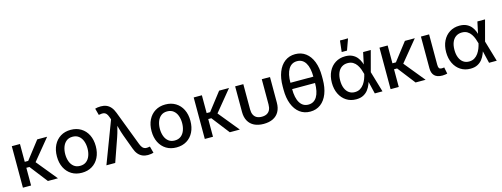

<svg xmlns="http://www.w3.org/2000/svg" viewBox="-17 -1586 6336 2425"><g transform="rotate(-15 3151.0 -373.5)"><path d="M177.7 -542.5V0H70.8V-542.5ZM532.7 -542.5 277.3 -231.4H143.6L143.1 -309.6H223.1L403.3 -542.5ZM397.5 0 215.3 -234.9 283.2 -300.8 528.8 0Z M841.3 11.2Q764.6 11.2 707.8 -23.7Q650.9 -58.6 619.1 -121.8Q587.4 -185.1 587.4 -268.6Q587.4 -353 619.1 -416.3Q650.9 -479.5 707.8 -514.6Q764.6 -549.8 841.3 -549.8Q918 -549.8 975.3 -514.6Q1032.7 -479.5 1064.2 -416.3Q1095.7 -353 1095.7 -268.6Q1095.7 -185.1 1064.2 -121.8Q1032.7 -58.6 975.3 -23.7Q918 11.2 841.3 11.2ZM841.3 -79.1Q890.6 -79.1 923.1 -104.7Q955.6 -130.4 971.4 -173.6Q987.3 -216.8 987.3 -268.6Q987.3 -321.3 971.4 -364.5Q955.6 -407.7 923.1 -433.6Q890.6 -459.5 841.3 -459.5Q792.5 -459.5 760.3 -433.6Q728 -407.7 712.2 -364.5Q696.3 -321.3 696.3 -268.6Q696.3 -216.8 712.2 -173.6Q728 -130.4 760.3 -104.7Q792.5 -79.1 841.3 -79.1Z M1162.6 0 1369.6 -545.9 1358.9 -576.2Q1347.2 -609.9 1332.3 -625.7Q1317.4 -641.6 1297.4 -644.8Q1277.3 -647.9 1250 -642.1L1234.4 -640.1L1210.9 -727.5Q1222.7 -731.9 1243.4 -734.9Q1264.2 -737.8 1285.6 -737.8Q1326.7 -737.8 1358.9 -724.4Q1391.1 -710.9 1415.8 -682.1Q1440.4 -653.3 1457.5 -607.9L1631.3 -152.3Q1644 -119.1 1659.4 -102.8Q1674.8 -86.4 1694.3 -82.8Q1713.9 -79.1 1738.8 -84L1754.4 -86.4L1777.8 0Q1766.6 3.9 1747.1 7.3Q1727.5 10.7 1704.6 10.7Q1665.5 10.7 1633.5 -2.9Q1601.6 -16.6 1577.1 -45.2Q1552.7 -73.7 1536.6 -119.6L1467.3 -307.1Q1448.7 -358.4 1435.8 -407.2Q1422.9 -456.1 1408.7 -506.8H1440.9Q1427.2 -457.5 1415 -407.5Q1402.8 -357.4 1385.3 -307.1L1277.8 0Z M2078.6 11.2Q2002 11.2 1945.1 -23.7Q1888.2 -58.6 1856.4 -121.8Q1824.7 -185.1 1824.7 -268.6Q1824.7 -353 1856.4 -416.3Q1888.2 -479.5 1945.1 -514.6Q2002 -549.8 2078.6 -549.8Q2155.3 -549.8 2212.6 -514.6Q2270 -479.5 2301.5 -416.3Q2333 -353 2333 -268.6Q2333 -185.1 2301.5 -121.8Q2270 -58.6 2212.6 -23.7Q2155.3 11.2 2078.6 11.2ZM2078.6 -79.1Q2127.9 -79.1 2160.4 -104.7Q2192.9 -130.4 2208.7 -173.6Q2224.6 -216.8 2224.6 -268.6Q2224.6 -321.3 2208.7 -364.5Q2192.9 -407.7 2160.4 -433.6Q2127.9 -459.5 2078.6 -459.5Q2029.8 -459.5 1997.6 -433.6Q1965.3 -407.7 1949.5 -364.5Q1933.6 -321.3 1933.6 -268.6Q1933.6 -216.8 1949.5 -173.6Q1965.3 -130.4 1997.6 -104.7Q2029.8 -79.1 2078.6 -79.1Z M2556.2 -542.5V0H2449.2V-542.5ZM2911.1 -542.5 2655.8 -231.4H2522L2521.5 -309.6H2601.6L2781.7 -542.5ZM2775.9 0 2593.8 -234.9 2661.6 -300.8 2907.2 0Z M3218.8 9.3Q3147 9.3 3095.9 -16.1Q3044.9 -41.5 3018.1 -90.1Q2991.2 -138.7 2991.2 -207V-542.5H3098.1V-212.9Q3098.1 -170.9 3111.8 -142.3Q3125.5 -113.8 3152.3 -99.1Q3179.2 -84.5 3218.8 -84.5Q3258.3 -84.5 3285.2 -99.1Q3312 -113.8 3325.7 -142.3Q3339.4 -170.9 3339.4 -212.9V-542.5H3446.8V-207Q3446.8 -138.7 3419.9 -90.1Q3393.1 -41.5 3342 -16.1Q3291 9.3 3218.8 9.3Z M3827.1 11.7Q3748.5 11.7 3690.9 -31.7Q3633.3 -75.2 3602.1 -154.8Q3570.8 -234.4 3570.8 -343.3V-384.3Q3570.8 -493.7 3602.1 -573Q3633.3 -652.3 3690.9 -695.8Q3748.5 -739.3 3827.1 -739.3Q3906.2 -739.3 3963.9 -695.8Q4021.5 -652.3 4052.5 -573Q4083.5 -493.7 4083.5 -384.3V-343.3Q4083.5 -234.4 4052.5 -154.8Q4021.5 -75.2 3963.9 -31.7Q3906.2 11.7 3827.1 11.7ZM3827.1 -80.1Q3899.9 -80.1 3938.5 -143.3Q3977.1 -206.5 3977.1 -325.7V-401.9Q3977.1 -521 3938.5 -584.2Q3899.9 -647.5 3827.1 -647.5Q3754.9 -647.5 3716.1 -584.2Q3677.2 -521 3677.2 -401.9V-325.7Q3677.2 -206.5 3716.1 -143.3Q3754.9 -80.1 3827.1 -80.1ZM3653.3 -322.3V-405.3H4002.9V-322.3Z M4427.7 11.7Q4355 11.7 4299.8 -23.9Q4244.6 -59.6 4213.6 -123Q4182.6 -186.5 4182.6 -269Q4182.6 -352.5 4213.9 -415.8Q4245.1 -479 4301.3 -514.4Q4357.4 -549.8 4430.7 -549.8Q4484.9 -549.8 4522.5 -531.5Q4560.1 -513.2 4584 -483.6Q4607.9 -454.1 4621.6 -418.9Q4635.3 -383.8 4641.6 -350.6H4677.7L4691.9 -273.4L4772.5 0H4671.9L4606.4 -272.9Q4599.1 -302.2 4587.4 -334.2Q4575.7 -366.2 4556.6 -394.8Q4537.6 -423.3 4508.5 -440.9Q4479.5 -458.5 4438.5 -458.5Q4393.1 -458.5 4359.9 -435.8Q4326.7 -413.1 4309.1 -370.6Q4291.5 -328.1 4291.5 -269Q4291.5 -211.4 4308.8 -168.9Q4326.2 -126.5 4358.2 -103.5Q4390.1 -80.6 4434.1 -80.6Q4474.6 -80.6 4504.4 -98.6Q4534.2 -116.7 4554.7 -146Q4575.2 -175.3 4587.6 -208Q4600.1 -240.7 4606.4 -270L4664.6 -542.5H4764.6L4691.9 -270L4677.7 -195.3H4644Q4635.7 -162.6 4621.3 -126.5Q4606.9 -90.3 4582.8 -59.1Q4558.6 -27.8 4520.8 -8.1Q4482.9 11.7 4427.7 11.7ZM4403.3 -612.8 4419.9 -759.3H4525.4L4472.7 -612.8Z M4985.4 -542.5V0H4878.4V-542.5ZM5340.3 -542.5 5085 -231.4H4951.2L4950.7 -309.6H5030.8L5210.9 -542.5ZM5205.1 0 5022.9 -234.9 5090.8 -300.8 5336.4 0Z M5557.1 3.4Q5487.3 3.4 5453.9 -30Q5420.4 -63.5 5420.4 -127.4V-542.5H5527.3V-147.5Q5527.3 -114.3 5536.4 -100.6Q5545.4 -86.9 5571.8 -86.9Q5584 -86.9 5590.8 -87.6Q5597.7 -88.4 5603.5 -90.3L5620.6 -4.9Q5609.4 -2 5592.5 0.7Q5575.7 3.4 5557.1 3.4Z M5921.9 11.7Q5849.1 11.7 5793.9 -23.9Q5738.8 -59.6 5707.8 -123Q5676.8 -186.5 5676.8 -269Q5676.8 -352.5 5708 -415.8Q5739.3 -479 5795.4 -514.4Q5851.6 -549.8 5924.8 -549.8Q5979 -549.8 6016.6 -531.5Q6054.2 -513.2 6078.1 -483.6Q6102.1 -454.1 6115.7 -418.9Q6129.4 -383.8 6135.7 -350.6H6171.9L6186 -273.4L6266.6 0H6166L6100.6 -272.9Q6093.3 -302.2 6081.5 -334.2Q6069.8 -366.2 6050.8 -394.8Q6031.7 -423.3 6002.7 -440.9Q5973.6 -458.5 5932.6 -458.5Q5887.2 -458.5 5854 -435.8Q5820.8 -413.1 5803.2 -370.6Q5785.6 -328.1 5785.6 -269Q5785.6 -211.4 5803 -168.9Q5820.3 -126.5 5852.3 -103.5Q5884.3 -80.6 5928.2 -80.6Q5968.8 -80.6 5998.5 -98.6Q6028.3 -116.7 6048.8 -146Q6069.3 -175.3 6081.8 -208Q6094.2 -240.7 6100.6 -270L6158.7 -542.5H6258.8L6186 -270L6171.9 -195.3H6138.2Q6129.9 -162.6 6115.5 -126.5Q6101.1 -90.3 6076.9 -59.1Q6052.7 -27.8 6014.9 -8.1Q5977.1 11.7 5921.9 11.7Z"/></g></svg>

Font: Inter 16pt Medium
Style: Regular
Weight: 500
Version: Version 4.001;git-66647c0bb